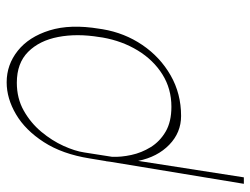

<svg xmlns="http://www.w3.org/2000/svg" viewBox="-110 -458 770 591"><g transform="rotate(-90 275.5 -162.0)"><path d="M5.7 203.1 73.5 -207.7Q74.2 -214.5 75.3 -221.6H75.6L83.8 -271.3Q97.3 -355.8 134.1 -412.6Q170.8 -469.5 219.6 -498.2Q268.5 -527 318.2 -527Q372.2 -527 415.1 -492.9Q458.1 -458.8 478 -394.9Q497.9 -331 483 -241.5L481.5 -231.5Q470.2 -164.1 433.1 -109.4Q396 -54.7 339.7 -22.4Q283.4 9.9 214.5 9.9Q163.4 9.9 125.9 -26.5Q88.4 -62.9 76.3 -122.2L25.6 203.1ZM88.8 -202.4Q87.7 -174.7 94.5 -143.3Q101.2 -111.9 118.6 -83.6Q136 -55.4 166.4 -37.6Q196.7 -19.9 242.9 -19.9Q298.3 -19.9 342.5 -47.6Q386.7 -75.3 416 -123.2Q445.3 -171.2 456 -231.5L457.4 -241.5Q468.8 -310.4 457.7 -368.3Q446.7 -426.1 411.9 -460.9Q377.1 -495.7 316.8 -495.7Q268.8 -495.7 231 -474.4Q193.2 -453.1 165.8 -420.3Q138.5 -387.4 122.5 -352.1Q106.5 -316.8 102.3 -288.4Z"/></g></svg>

Font: Inter UI Thin
Style: Italic
Weight: 100
Italic angle: -9.39999°
Designer: Rasmus Andersson
Foundry: rsms
Version: 3.2;8d6f07862